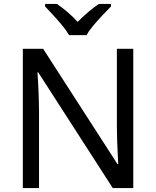

<svg xmlns="http://www.w3.org/2000/svg" viewBox="-20 -964 800 984"><path d="M663 0H558L176 -593H172Q174 -570 175.5 -538.5Q177 -507 178.5 -471.5Q180 -436 180 -399V0H97V-714H201L582 -123H586Q585 -139 583.5 -171Q582 -203 580.5 -241Q579 -279 579 -311V-714H663ZM334 -784Q321 -807 299 -833.5Q277 -860 253 -886Q229 -912 211 -931V-944H271Q297 -927 325 -903Q353 -879 378 -852Q405 -879 433 -903Q461 -927 487 -944H549V-931Q530 -912 505.5 -886Q481 -860 458.5 -833.5Q436 -807 424 -784Z"/></svg>

Font: Noto Sans Georgian
Style: Regular
Weight: 400
Designer: Monotype Design Team, Akaki Razmadze
Foundry: Google LLC
Version: Version 2.002